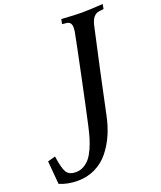

<svg xmlns="http://www.w3.org/2000/svg" viewBox="-426 -845 1039 1241"><g transform="rotate(-20 93.0 -224.5)"><path d="M287.1 -727.5Q337.4 -727.5 432.6 -733.9L426.3 -701.2L397 -697.8Q349.1 -692.4 333.5 -623.5Q311.5 -527.3 267.8 -324.7Q224.1 -122.1 209.5 -50.3Q195.3 19.5 169.7 77.9Q144 136.2 105.7 183.8Q67.4 231.4 12.5 258.3Q-42.5 285.2 -108.9 285.2Q-176.8 285.2 -233.4 261.2Q-244.1 130.9 -247.1 101.6L-194.3 86.9Q-182.6 170.9 -164.8 199.7Q-147 228.5 -101.1 228.5Q-71.3 228.5 -45.9 214.1Q-20.5 199.7 -2.4 176.8Q15.6 153.8 31 119.1Q46.4 84.5 56.2 50.8Q65.9 17.1 75.7 -25.9Q100.6 -137.7 144.8 -349.1Q189 -560.5 201.7 -627.4Q204.1 -649.4 204.1 -654.3Q204.1 -693.8 172.4 -697.8L141.1 -701.2L147.5 -733.9Q241.7 -727.5 287.1 -727.5Z"/></g></svg>

Font: Flanker
Style: Bold Italic
Weight: 700
Italic angle: -12°
Designer: Flanker
Version: Version 2.000